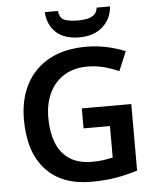

<svg xmlns="http://www.w3.org/2000/svg" viewBox="-61 -983 849 1044"><g transform="rotate(-5 363.0 -460.5)"><path d="M378 -392H648V-29Q591 -11 531 -0.5Q471 10 395 10Q233 10 146 -86Q59 -182 59 -358Q59 -469 102.5 -551.5Q146 -634 229 -679Q312 -724 431 -724Q489 -724 543.5 -712Q598 -700 643 -681L599 -576Q564 -592 520 -604Q476 -616 428 -616Q355 -616 302 -584Q249 -552 220.5 -493.5Q192 -435 192 -356Q192 -280 214 -222Q236 -164 284 -131Q332 -98 409 -98Q447 -98 473 -102Q499 -106 522 -111V-283H378ZM579 -931Q574 -863 526 -820.5Q478 -778 399 -778Q317 -778 272 -819.5Q227 -861 223 -931H295Q299 -890 328 -880Q357 -870 400 -870Q425 -870 448 -874.5Q471 -879 487 -892Q503 -905 506 -931Z"/></g></svg>

Font: Noto Sans Bassa Vah SemiBold
Style: Regular
Weight: 600
Designer: Monotype Design Team
Foundry: Monotype Imaging Inc.
Version: Version 2.002; ttfautohint (v1.8.4.7-5d5b)